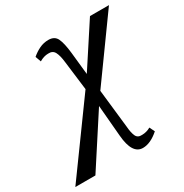

<svg xmlns="http://www.w3.org/2000/svg" viewBox="-284 -678 1018 1060"><g transform="rotate(-30 224.5 -148.0)"><path d="M-107 241H21L230 -81L247 117Q257 241 325 241Q374 241 427 194L411 161Q385 176 356 176Q328 178 318 155.5Q308 133 305 93L278 -150L556 -536H435L260 -268L245 -411Q238 -476 223.5 -506.5Q209 -537 170 -537Q139 -537 112 -524Q85 -511 62 -491L75 -455Q104 -472 131 -472Q160 -474 172 -451.5Q184 -429 189 -385L212 -199Z"/></g></svg>

Font: Noto Serif SemiCondensed Semi
Style: Italic
Weight: 600
Width: 4
Italic angle: -12°
Designer: Monotype Design Team
Foundry: Monotype Imaging Inc.
Version: Version 1.901